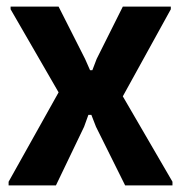

<svg xmlns="http://www.w3.org/2000/svg" viewBox="-20 -560 547 580"><path d="M6 -11 157 -281 12 -532V-540H157L237 -382L252 -348H259L272 -382L351 -540H496V-532L351 -269L501 -11V0H358L270 -177L256 -213H247L234 -177L149 0H6Z"/></svg>

Font: Encode Sans Compressed
Style: Bold
Weight: 700
Designer: Pablo Impallari, Andres Torresi
Foundry: Pablo Impallari, Andres Torresi
Version: Version 1.000; ttfautohint (v1.00) -l 8 -r 50 -G 200 -x 14 -